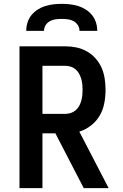

<svg xmlns="http://www.w3.org/2000/svg" viewBox="-20 -975 640 995"><path d="M200 0H81V-735H319Q348 -735 376.5 -729Q405 -723 430.5 -708.5Q456 -694 475.5 -672Q495 -650 506.5 -623.5Q518 -597 522.5 -568Q527 -539 527 -509Q527 -475 520.5 -440.5Q514 -406 497 -376.5Q480 -347 452 -325Q424 -303 391 -293L543 0H414L267 -284H200ZM200 -385H319Q333 -385 347 -389.5Q361 -394 372 -403.5Q383 -413 390 -425.5Q397 -438 401 -452Q405 -466 406.5 -480.5Q408 -495 408 -509Q408 -524 406.5 -538.5Q405 -553 401 -566.5Q397 -580 390 -593Q383 -606 372 -615.5Q361 -625 347 -629.5Q333 -634 319 -634H200ZM116 -815Q116 -837 122.5 -858Q129 -879 142.5 -896Q156 -913 174.5 -925Q193 -937 214 -943.5Q235 -950 256.5 -952.5Q278 -955 300 -955Q322 -955 343.5 -952.5Q365 -950 386 -943.5Q407 -937 425.5 -925Q444 -913 457.5 -896Q471 -879 477.5 -858Q484 -837 484 -815H392Q392 -831 383.5 -844.5Q375 -858 361 -865.5Q347 -873 331.5 -875Q316 -877 300 -877Q284 -877 268.5 -875Q253 -873 239 -865.5Q225 -858 216.5 -844.5Q208 -831 208 -815Z"/></svg>

Font: R Plex Mono
Style: Bold
Weight: 700
Monospace: yes
Designer: Belleve Invis
Foundry: Belleve Invis
Version: Version 31.8.0